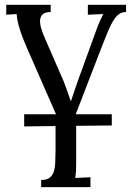

<svg xmlns="http://www.w3.org/2000/svg" viewBox="-20 -520 545 795"><path d="M502 -470.2Q485.4 -470.2 473.1 -461.7Q460.9 -453.1 450.2 -436.3Q439.5 -419.4 428.7 -394Q418 -368.7 404.8 -335L293.5 -46.9H442.9V-0.5L295.4 1V148.9Q295.4 168.9 294.9 184.3Q294.4 199.7 291.5 216.8L354.5 213.9V254.9H150.4V225.1Q173.3 225.1 185.3 216.1Q197.3 207 202.6 190.9Q208 174.8 208.7 152.3Q209.5 129.9 210 103V2L80.1 3.4V-46.9H211.9L90.8 -323.2Q78.6 -351.6 70.6 -373.5Q62.5 -395.5 57.9 -412.4Q53.2 -429.2 51.3 -441.2Q49.3 -453.1 48.8 -461.9L5.9 -459V-500H189.9V-470.2Q167 -470.2 157 -460.9Q147 -451.7 146 -436.3Q145 -420.9 151.1 -400.9Q157.2 -380.9 167 -358.9L243.7 -183.1Q251 -164.1 258.3 -143.6Q265.6 -123 272.9 -101.6H273.9L298.3 -173.8L377.9 -393.1Q386.2 -417 394.8 -435.1Q403.3 -453.1 407.7 -461.9L343.8 -459V-500H502Z"/></svg>

Font: Lora
Style: Regular
Weight: 400
Designer: Olga Karpushina, Alexei Vanyashin
Foundry: Cyreal (www.cyreal.org, a@cyreal.org)
Version: Version 1.014